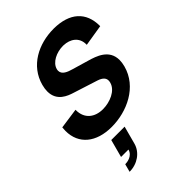

<svg xmlns="http://www.w3.org/2000/svg" viewBox="-295 -859 1300 1300"><g transform="rotate(-45 354.5 -209.5)"><path d="M281.8 15C428.8 15 590.7 -59 632.2 -214C637.6 -234.1 640 -252.1 640 -268.2C640 -368.7 546.2 -397.8 487.1 -415L371.2 -449C333.4 -459.6 293.7 -474.9 293.7 -510.8C293.7 -515.5 294.3 -520.5 295.8 -526C309.1 -575.5 374 -607.1 435.9 -607.1C437.7 -607.1 439.6 -607.1 441.5 -607C504.3 -605.1 555.4 -569.9 555.4 -503.3C555.4 -501.5 555.4 -499.8 555.3 -498L709 -523C709 -523.9 709 -524.9 709 -525.8C709 -659 625 -732 477.5 -734C476.5 -734 475.5 -734 474.5 -734C327.9 -734 189.5 -663 150.9 -519C145.3 -498.2 142.9 -479.7 142.9 -463.3C142.9 -371.8 219.7 -344.6 263.6 -331L435.8 -276C476.2 -262.7 489.2 -243.8 489.2 -222.3C489.2 -216.4 488.2 -210.3 486.5 -204C470.4 -144 391.9 -112 324.9 -112C246.4 -112 190.4 -156.3 190.4 -236.3C190.4 -237.8 190.4 -239.4 190.4 -241L42.8 -220C41.5 -208.8 40.9 -197.9 40.9 -187.4C40.9 -60.8 134.1 15 281.8 15ZM152.5 315C228.5 315 292.8 269 310.5 203L344.8 75H216.8L182.5 203H253.5C240.1 253 183.7 258 167.7 258Z"/></g></svg>

Font: Manrope
Style: ExtraBoldItalic
Weight: 800
Italic angle: -15°
Designer: Mikhail Sharanda
Foundry: Mikhail Sharanda
Version: Version 4.502;hotconv 1.0.109;makeotfexe 2.5.65596